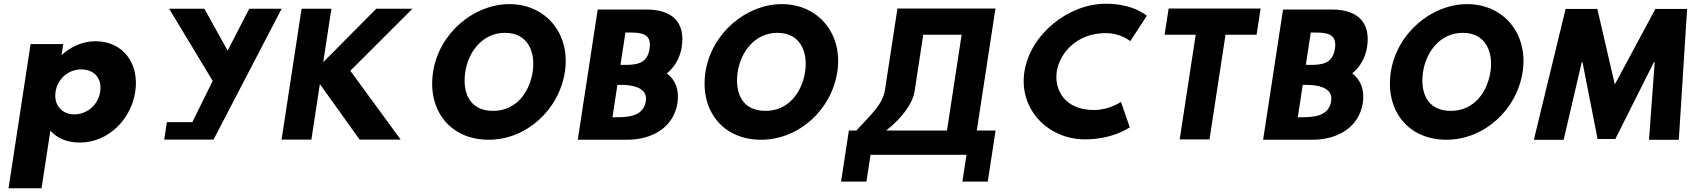

<svg xmlns="http://www.w3.org/2000/svg" viewBox="-20 -749 9074 1029"><path d="M516.8 -257C506 -186 445.3 -136 378.3 -136C312.3 -136 267 -186 277.8 -257C288.5 -327 346.2 -377 415.2 -377C487.2 -377 527.5 -327 516.8 -257ZM704.8 -257C727.8 -407 641.3 -528 491.3 -528C421.3 -528 356.6 -497 312.1 -455H310.1L319 -513H144L25.7 260H202.7L250 -49C285.7 -8 339.2 15 408.2 15C558.2 15 681.9 -107 704.8 -257Z M1124.4 -0.9 1489.3 -702.1H1315.9L1199.9 -477.7L1075.3 -702.1H886.6L1119.8 -315.4L1010.8 -94.4H874.4L860.1 -0.9Z M2127.3 -0.9 1857.4 -369.8 2190.4 -702.1H1996.6L1712.2 -415.7L1756.1 -702.1H1596.3L1489 -0.9H1648.8L1694.3 -298.4L1907.2 -0.9Z M2473.6 -363.9C2489.6 -468.5 2563.4 -573 2686.6 -573C2810.7 -573 2850.8 -468.5 2834.8 -363.9C2818.8 -259.4 2750.1 -154.8 2622.6 -154.8C2491.7 -154.8 2457.6 -259.4 2473.6 -363.9ZM2301 -363.9C2269.7 -159.1 2391.5 -0.1 2598.9 -0.1C2800.4 -0.1 2976 -159.1 3007.4 -363.9C3038.7 -568.8 2904.8 -726.9 2710.2 -726.9C2517.2 -726.9 2332.4 -568.8 2301 -363.9Z M3305.3 -401.2 3331.9 -574.6H3352.3C3416 -574.6 3474 -570.3 3461.4 -487.9C3448.8 -405.5 3389.5 -401.2 3325.7 -401.2ZM3288.9 -294.1H3309.3C3344.2 -294.1 3454 -289.8 3441.4 -207.4C3428.8 -125 3346.5 -120.7 3282.8 -120.7H3262.4ZM3554.3 -356.1C3596 -390.1 3624.7 -438.6 3633.8 -498.1C3653.7 -628.1 3583.6 -697.8 3446.8 -697.8H3183.3L3076.5 0H3340C3476.8 0 3590.8 -67.1 3610.7 -197.2C3621.5 -267.8 3599.1 -321.3 3554.3 -356.1Z M3933.6 -363.9C3949.6 -468.5 4023.4 -573 4146.6 -573C4270.7 -573 4310.8 -468.5 4294.8 -363.9C4278.8 -259.4 4210.1 -154.8 4082.6 -154.8C3951.7 -154.8 3917.6 -259.4 3933.6 -363.9ZM3761 -363.9C3729.7 -159.1 3851.5 -0.1 4058.9 -0.1C4260.4 -0.1 4436 -159.1 4467.4 -363.9C4498.7 -568.8 4364.8 -726.9 4170.2 -726.9C3977.2 -726.9 3792.4 -568.8 3761 -363.9Z M5315.7 -49.5H5215L5315 -703.2H4789.7L4722.7 -265.4C4707.7 -183.8 4645.6 -133.7 4569.8 -49.5H4529.5L4487.6 224.2H4623.6L4645.6 80.5H5159.8L5137.8 224.2H5273.8ZM4882.5 -265.4 4928 -562.9H5133.7L5055.2 -49.5H4729.6C4816.8 -119.2 4873.7 -196.6 4882.5 -265.4Z M5843.3 -159.4C5682.7 -159.4 5629.3 -271.6 5643.7 -365.9C5658.1 -459.4 5745.8 -571.6 5906.4 -571.6C5988 -571.6 6037.5 -528.3 6037.5 -528.3L6126.3 -664.3C6126.3 -664.3 6058 -728.9 5905.8 -728.9C5706.9 -728.9 5500.9 -565.7 5470.1 -364.2C5439.4 -163.6 5596.6 -2.1 5794.6 -2.1C5946.8 -2.1 6034.9 -66.7 6034.9 -66.7L5987.7 -202.7C5987.7 -202.7 5924.9 -159.4 5843.3 -159.4Z M6221.6 -562.9H6388.2L6302.4 -1.9H6462.2L6548 -562.9H6714.6L6736.1 -703.1H6243.1Z M6978.3 -401.2 7004.9 -574.6H7025.3C7089 -574.6 7147 -570.3 7134.4 -487.9C7121.8 -405.5 7062.5 -401.2 6998.7 -401.2ZM6961.9 -294.1H6982.3C7017.2 -294.1 7127 -289.8 7114.4 -207.4C7101.8 -125 7019.5 -120.7 6955.8 -120.7H6935.4ZM7227.3 -356.1C7269 -390.1 7297.7 -438.6 7306.8 -498.1C7326.7 -628.1 7256.6 -697.8 7119.8 -697.8H6856.3L6749.5 0H7013C7149.8 0 7263.8 -67.1 7283.7 -197.2C7294.5 -267.8 7272.1 -321.3 7227.3 -356.1Z M7606.6 -363.9C7622.6 -468.5 7696.4 -573 7819.6 -573C7943.7 -573 7983.8 -468.5 7967.8 -363.9C7951.8 -259.4 7883.1 -154.8 7755.6 -154.8C7624.7 -154.8 7590.6 -259.4 7606.6 -363.9ZM7434 -363.9C7402.7 -159.1 7524.5 -0.1 7731.9 -0.1C7933.4 -0.1 8109 -159.1 8140.4 -363.9C8171.7 -568.8 8037.8 -726.9 7843.2 -726.9C7650.2 -726.9 7465.4 -568.8 7434 -363.9Z M8817.6 0.1H8977.4L9021.8 -701.1H8851.8L8634.4 -296.5L8540.7 -701.1H8370.7L8200.5 0.1H8360.3L8457.1 -415.5H8461.3L8542 -4.1H8637.2L8843.8 -415.5H8848.1Z"/></svg>

Font: Sztylet
Style: BdObl
Weight: 700
Foundry: Cannot Into Space Fonts, PlusOne Fonts
Version: Version 0.12